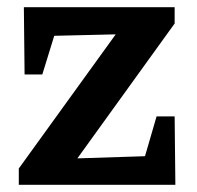

<svg xmlns="http://www.w3.org/2000/svg" viewBox="-20 -511 545 531"><path d="M32 0V-45L300 -416L130 -412L97 -305H48L46 -491H463V-446L194 -73L381 -79L413 -189H463L465 0Z"/></svg>

Font: Piazzolla 24pt
Style: Bold
Weight: 700
Designer: Juan Pablo del Peral
Foundry: Huerta Tipografica
Version: Version 2.005